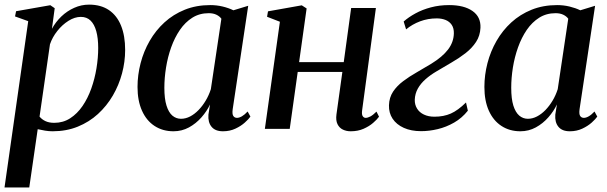

<svg xmlns="http://www.w3.org/2000/svg" viewBox="-22 -557 2626 830"><path d="M-2.5 253.5 100 -465.5 43 -486 47.5 -508.5 195.5 -534.5 214.5 -521.5 202.5 -432.5Q218.5 -462 243.2 -485.8Q268 -509.5 298.8 -523.2Q329.5 -537 363 -537Q414 -537 448.8 -513.5Q483.5 -490 501.2 -446.2Q519 -402.5 519 -341Q519 -290 505.5 -239.5Q492 -189 465.8 -144Q439.5 -99 401.5 -64.2Q363.5 -29.5 314.2 -9.5Q265 10.5 205.5 10.5Q189.5 10.5 173 7.8Q156.5 5 141 1.5L104.5 253.5ZM149 -53Q158.5 -41 174.2 -33.5Q190 -26 212.5 -26Q251 -26 281.5 -45.8Q312 -65.5 334.8 -98.8Q357.5 -132 372.5 -174Q387.5 -216 395 -261.5Q402.5 -307 402.5 -349.5Q402.5 -392 394.2 -422Q386 -452 369.5 -468Q353 -484 327.5 -484Q301 -484 274 -467Q247 -450 225.8 -423.2Q204.5 -396.5 194 -365.5Z M984 -85.5Q981 -64 986.5 -55.8Q992 -47.5 1002.5 -47.5Q1012 -47.5 1023.8 -54.2Q1035.5 -61 1048.5 -75L1060.5 -53Q1053 -42 1036.2 -27Q1019.5 -12 995.5 -0.8Q971.5 10.5 941.5 10.5Q908.5 10.5 892.5 -9Q876.5 -28.5 879 -61.5L886 -105.5Q872.5 -76.5 849 -49.8Q825.5 -23 794.8 -6.2Q764 10.5 728 10.5Q681.5 10.5 646.2 -12.5Q611 -35.5 591.8 -78.5Q572.5 -121.5 572.5 -181Q572.5 -232.5 585.8 -283.8Q599 -335 625 -380.2Q651 -425.5 689 -460.2Q727 -495 776.8 -515Q826.5 -535 887 -535Q914.5 -535 940.5 -528.8Q966.5 -522.5 987 -512.5L1051 -532ZM935 -476Q927.5 -486.5 913.8 -493.2Q900 -500 880 -500Q840.5 -500 809.5 -480.5Q778.5 -461 755.8 -427.8Q733 -394.5 718 -352.5Q703 -310.5 695.8 -265.2Q688.5 -220 688.5 -177.5Q688.5 -130 697.8 -100.5Q707 -71 723.2 -57.2Q739.5 -43.5 760.5 -43.5Q780.5 -43.5 799.8 -53.5Q819 -63.5 836.2 -81.2Q853.5 -99 867.2 -122Q881 -145 889.5 -171.5Z M1543.5 -80.5Q1541 -62 1546 -54.8Q1551 -47.5 1558.5 -47.5Q1567.5 -47.5 1579 -53.5Q1590.5 -59.5 1605.5 -74.5L1616.5 -52.5Q1608 -40.5 1591 -25.8Q1574 -11 1549.5 -0.2Q1525 10.5 1494 10.5Q1475.5 10.5 1460.2 3.2Q1445 -4 1437 -20.2Q1429 -36.5 1432.5 -62.5L1458 -246H1265L1230.5 0H1123L1188 -463L1132.5 -484.5L1136.5 -508L1282.5 -534L1303.5 -520.5L1271 -288.5H1464L1496 -522.5H1603Z M1798 10Q1755.5 10 1723.8 -4.2Q1692 -18.5 1675.2 -43.8Q1658.5 -69 1659.5 -102Q1660.5 -135.5 1677.2 -160.8Q1694 -186 1721 -206.2Q1748 -226.5 1779.8 -244.5Q1811.5 -262.5 1842.5 -281.5Q1890.5 -311 1914.8 -342.8Q1939 -374.5 1940 -412.5Q1940.5 -435 1930.8 -449.5Q1921 -464 1904 -470.8Q1887 -477.5 1866 -477.5Q1828 -477.5 1794 -464.8Q1760 -452 1733.5 -430L1723 -464Q1744.5 -483 1774.2 -499.2Q1804 -515.5 1840.8 -525.2Q1877.5 -535 1919.5 -535Q1984 -535 2020.5 -509.5Q2057 -484 2055 -437Q2053.5 -402.5 2036 -375.8Q2018.5 -349 1990.5 -327.2Q1962.5 -305.5 1929.5 -286.5Q1896.5 -267.5 1865 -248.5Q1838.5 -233 1817.5 -214.5Q1796.5 -196 1784.2 -174Q1772 -152 1771 -126Q1770.5 -104.5 1780.8 -87.8Q1791 -71 1810.5 -61.8Q1830 -52.5 1856 -52.5Q1896 -52.5 1927 -66.2Q1958 -80 1992.5 -114L2000.5 -78.5Q1975 -46.5 1941 -27Q1907 -7.5 1870.2 1.2Q1833.5 10 1798 10Z M2483.5 -85.5Q2480.5 -64 2486 -55.8Q2491.5 -47.5 2502 -47.5Q2511.5 -47.5 2523.2 -54.2Q2535 -61 2548 -75L2560 -53Q2552.5 -42 2535.8 -27Q2519 -12 2495 -0.8Q2471 10.5 2441 10.5Q2408 10.5 2392 -9Q2376 -28.5 2378.5 -61.5L2385.5 -105.5Q2372 -76.5 2348.5 -49.8Q2325 -23 2294.2 -6.2Q2263.5 10.5 2227.5 10.5Q2181 10.5 2145.8 -12.5Q2110.5 -35.5 2091.2 -78.5Q2072 -121.5 2072 -181Q2072 -232.5 2085.2 -283.8Q2098.5 -335 2124.5 -380.2Q2150.5 -425.5 2188.5 -460.2Q2226.5 -495 2276.2 -515Q2326 -535 2386.5 -535Q2414 -535 2440 -528.8Q2466 -522.5 2486.5 -512.5L2550.5 -532ZM2434.5 -476Q2427 -486.5 2413.2 -493.2Q2399.5 -500 2379.5 -500Q2340 -500 2309 -480.5Q2278 -461 2255.2 -427.8Q2232.5 -394.5 2217.5 -352.5Q2202.5 -310.5 2195.2 -265.2Q2188 -220 2188 -177.5Q2188 -130 2197.2 -100.5Q2206.5 -71 2222.8 -57.2Q2239 -43.5 2260 -43.5Q2280 -43.5 2299.2 -53.5Q2318.5 -63.5 2335.8 -81.2Q2353 -99 2366.8 -122Q2380.5 -145 2389 -171.5Z"/></svg>

Font: Merriweather 96pt Medium
Style: Italic
Weight: 500
Italic angle: -7.8°
Version: Version 2.101